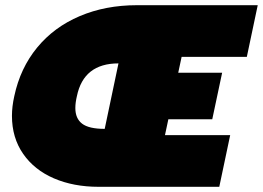

<svg xmlns="http://www.w3.org/2000/svg" viewBox="-20 -719 1012 739"><path d="M26 -273Q26 -309 35 -349Q58 -457 123 -536Q188 -615 287 -657Q386 -699 507 -699H972L930 -500H679L666 -439H835L797 -260H628L615 -199H866L824 0H359Q263 0 187.5 -32.5Q112 -65 69 -127Q26 -189 26 -273ZM436 -475Q302 -475 276 -349Q270 -324 270 -303Q270 -263 296 -243Q322 -223 383 -223Z"/></svg>

Font: Prompt Black
Style: Italic
Weight: 900
Italic angle: -12°
Designer: Katatrad Team
Foundry: CadsonDemak
Version: Version 1.001